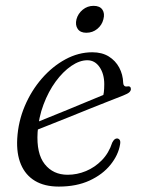

<svg xmlns="http://www.w3.org/2000/svg" viewBox="-20 -646 500 674"><path d="M80.5 -205Q80.5 -205 99.8 -213Q119 -221 150.2 -233.5Q181.5 -246 217.5 -260.8Q253.5 -275.5 288 -290Q322.5 -304.5 348.5 -315L339.5 -301Q343 -310.5 344.5 -322Q346 -333.5 346 -350.5Q346 -386.5 329.5 -410.5Q313 -434.5 286.5 -434.5Q259.5 -434.5 230.2 -414.5Q201 -394.5 175.5 -359.8Q150 -325 132.8 -279.2Q115.5 -233.5 112 -181.5Q107.5 -107 137 -69.8Q166.5 -32.5 217.5 -32.5Q250.5 -32.5 281.8 -45.5Q313 -58.5 337.5 -83.5Q362 -108.5 374 -145.5Q378.5 -154 382.5 -157Q386.5 -160 391 -160Q397 -159.5 400.2 -154.8Q403.5 -150 401.5 -139Q395.5 -102 368 -67.8Q340.5 -33.5 294.5 -12.2Q248.5 9 186.5 9Q136.5 9 103 -11Q69.5 -31 53.5 -68.8Q37.5 -106.5 40.5 -159.5Q44 -219.5 67 -273.8Q90 -328 127 -370.5Q164 -413 209.8 -437.8Q255.5 -462.5 304 -462.5Q338 -462.5 361.8 -447.8Q385.5 -433 398.5 -408.8Q411.5 -384.5 412.5 -355Q412.5 -349 416 -345.2Q419.5 -341.5 425.5 -342.5Q432.5 -344 436 -341.5Q439.5 -339 439.5 -333.5Q439.5 -327.5 434 -322.2Q428.5 -317 412 -310.5Q393 -303 361.8 -290.8Q330.5 -278.5 293.8 -263.8Q257 -249 220 -234Q183 -219 152.2 -207Q121.5 -195 103 -187.5Q84.5 -180 84.5 -180ZM283 -531Q262 -531 252.8 -544.5Q243.5 -558 248.5 -578.5Q254 -598.5 270.5 -612Q287 -625.5 308.5 -625.5Q330.5 -625.5 339.5 -612Q348.5 -598.5 343 -578.5Q338 -558 321.5 -544.5Q305 -531 283 -531Z"/></svg>

Font: Fraunces Light
Style: Italic
Weight: 300
Italic angle: -16°
Version: Version 1.000;[b76b70a41]